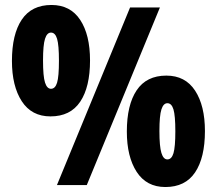

<svg xmlns="http://www.w3.org/2000/svg" viewBox="-20 -744 872 772"><path d="M183 -276Q107 -276 67.5 -337Q28 -398 28 -499Q28 -606 67.5 -665Q107 -724 187 -724Q263 -724 302.5 -664Q342 -604 342 -501Q342 -394 302.5 -335Q263 -276 183 -276ZM209 0 503 -714H623L329 0ZM185 -387Q202 -387 209.5 -411.5Q217 -436 217 -500Q217 -563 209.5 -588Q202 -613 185 -613Q169 -613 161 -588Q153 -563 153 -501Q153 -437 161 -412Q169 -387 185 -387ZM645 8Q569 8 529.5 -53Q490 -114 490 -215Q490 -322 529.5 -381Q569 -440 649 -440Q725 -440 764.5 -379.5Q804 -319 804 -217Q804 -110 764.5 -51Q725 8 645 8ZM653 -103Q670 -103 677.5 -128Q685 -153 685 -216Q685 -279 677.5 -304Q670 -329 653 -329Q637 -329 629 -304Q621 -279 621 -217Q621 -155 629 -129Q637 -103 653 -103Z"/></svg>

Font: Noto Sans Malayalam ExtraCondensed Black
Style: Regular
Weight: 900
Width: 2
Designer: Jelle Bosma - Monotype Design Team
Foundry: Monotype Imaging Inc.
Version: Version 2.104; ttfautohint (v1.8.4.7-5d5b)